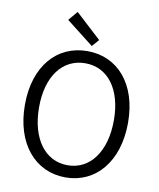

<svg xmlns="http://www.w3.org/2000/svg" viewBox="-102 -1043 942 1135"><g transform="rotate(10 368.5 -475.0)"><path d="M369 13C550 13 678 -135 678 -369C678 -602 550 -745 369 -745C187 -745 59 -602 59 -369C59 -135 187 13 369 13ZM369 -60C233 -60 144 -181 144 -369C144 -556 233 -672 369 -672C504 -672 593 -556 593 -369C593 -181 504 -60 369 -60ZM388 -779 425 -821 271 -963 224 -907Z"/></g></svg>

Font: Noto Sans CJK HK DemiLight
Style: Regular
Weight: 350
Designer: Ryoko NISHIZUKA 西塚涼子 (kana, bopomofo & ideographs); Paul D. Hunt (Latin, Greek & Cyrillic); Sandoll Communications 산돌커뮤니
Foundry: Adobe
Version: Version 2.004;hotconv 1.0.118;makeotfexe 2.5.65603